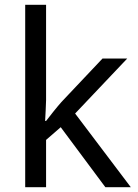

<svg xmlns="http://www.w3.org/2000/svg" viewBox="-20 -780 574 800"><path d="M172 -363V-760H85V0H172V-197L233 -250L419 0H525L293 -307L510 -536H407L236 -355C218 -335 184 -292 172 -276H168C169 -301 172 -342 172 -363Z"/></svg>

Font: Noto Sans Mro
Style: Regular
Weight: 400
Designer: Monotype Design Team
Foundry: Monotype Imaging Inc.
Version: Version 2.001